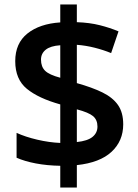

<svg xmlns="http://www.w3.org/2000/svg" viewBox="-20 -779 614 857"><path d="M249 -39Q190 -40 140 -49.5Q90 -59 54 -75V-186Q93 -168 146.5 -155.5Q200 -143 249 -141V-313Q152 -340 100 -382.5Q48 -425 48 -506Q48 -586 102.5 -629.5Q157 -673 249 -679V-759H323V-680Q380 -678 425.5 -666.5Q471 -655 509 -639L476 -542Q442 -556 402.5 -566Q363 -576 323 -579V-408Q391 -389 437 -366.5Q483 -344 506.5 -310.5Q530 -277 530 -224Q530 -150 478 -101.5Q426 -53 323 -42V58H249ZM249 -577Q205 -574 184 -557Q163 -540 163 -513Q163 -481 181.5 -463Q200 -445 249 -432ZM323 -145Q371 -150 393 -168Q415 -186 415 -214Q415 -244 395.5 -260.5Q376 -277 323 -291Z"/></svg>

Font: Noto Sans Canadian Aboriginal SemiBold
Style: Regular
Weight: 600
Designer: Monotype Design Team, Typotheque's Kevin King
Foundry: Monotype Imaging Inc.
Version: Version 2.004; ttfautohint (v1.8.4.7-5d5b)